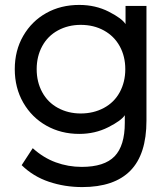

<svg xmlns="http://www.w3.org/2000/svg" viewBox="-20 -532 655 780"><path d="M575 -508V-42Q575 95 509.5 161.5Q444 228 314 228Q243 228 179 206.5Q115 185 68 139L113 70Q156 109 206.5 127.5Q257 146 312 146Q404 146 445.5 103Q487 60 487 -33V-64Q473 -42 419.5 -15Q366 12 302 12Q228 12 168.5 -21.5Q109 -55 74.5 -115Q40 -175 40 -251Q40 -327 74.5 -386.5Q109 -446 168 -479Q227 -512 302 -512Q368 -512 422 -484.5Q476 -457 490 -434V-508ZM489 -251Q489 -303 466.5 -344Q444 -385 402.5 -408Q361 -431 308 -431Q257 -431 215.5 -408.5Q174 -386 151.5 -344.5Q129 -303 129 -251Q129 -199 151.5 -157.5Q174 -116 215.5 -93.5Q257 -71 308 -71Q360 -71 402 -93.5Q444 -116 466.5 -157.5Q489 -199 489 -251Z"/></svg>

Font: AtCorfu Sans
Style: AtCorfu Sans Regular
Weight: 400
Designer: Kostas Teopoulos
Foundry: Kostas Teopoulos
Version: Version 1.00 July 8, 2025, initial release